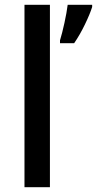

<svg xmlns="http://www.w3.org/2000/svg" viewBox="-20 -780 404 800"><path d="M188 0H82V-760H188ZM364 -751Q355 -722 334 -678.5Q313 -635 289 -600H230V-612Q239 -641 248.5 -684.5Q258 -728 262 -760H364Z"/></svg>

Font: Noto Sans Meetei Mayek Medium
Style: Regular
Weight: 500
Designer: Monotype Design Team and Neelakash Kshetrimayum
Foundry: Monotype Imaging Inc.
Version: Version 2.002; ttfautohint (v1.8.4.7-5d5b)